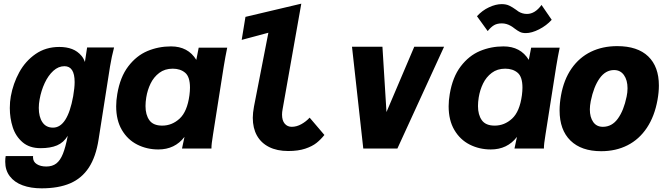

<svg xmlns="http://www.w3.org/2000/svg" viewBox="-20 -810 3640 1047"><path d="M8.5 72Q8.5 54 11 41H160.5Q160 43.5 160 47.5Q160 72 180.5 85Q201 98 232.5 98Q265.5 98 287 81.5Q308.5 65 323 29Q337.5 -7 349.5 -69.5Q327 -32.5 291 -17.2Q255 -2 201.5 -2Q141 -2 103.2 -34.2Q65.5 -66.5 49.5 -116Q33.5 -165.5 33.5 -221Q33.5 -255 39 -285Q51.5 -354.5 85 -415.8Q118.5 -477 174 -515.5Q229.5 -554 303.5 -554Q343 -554 373 -542.5Q403 -531 424.5 -505.5Q436 -492 443 -472L455 -551H602Q596 -529 589.8 -499.8Q583.5 -470.5 580 -447.5L517.5 -49Q503 45 464.5 103.8Q426 162.5 362.5 189.8Q299 217 206.5 217Q148 217 103.2 200.5Q58.5 184 33.5 151.2Q8.5 118.5 8.5 72ZM379 -285Q387 -331.5 387 -362.5Q387 -449 331.5 -449Q298.5 -449 270.8 -423.8Q243 -398.5 223.8 -357.2Q204.5 -316 196 -268Q191.5 -244 191.5 -221.5Q191.5 -173 211.2 -143.5Q231 -114 269 -114Q348 -114 379 -285Z M613.5 -230.5Q613.5 -262 619.5 -297Q635 -390 679.5 -448.2Q724 -506.5 784.2 -531.8Q844.5 -557 912.5 -557Q1005.5 -557 1050.5 -483.5L1063.5 -550H1219Q1214.5 -528.5 1209.2 -500.2Q1204 -472 1200 -447L1141.5 -75.5L1140 -65Q1137 -47 1135 -30.8Q1133 -14.5 1133 0H972.5Q974.5 -11 986 -63.5Q933.5 5 843.5 5Q781 5 728.5 -21.5Q676 -48 644.8 -101Q613.5 -154 613.5 -230.5ZM1013 -290.5Q1016 -314 1016 -332Q1016 -391 989.8 -413.2Q963.5 -435.5 922 -435.5Q879 -435.5 848.8 -412.8Q818.5 -390 801.2 -354.5Q784 -319 777.5 -278.5Q773.5 -253.5 773.5 -231.5Q773.5 -184 794.5 -154.5Q815.5 -125 864.5 -125Q918 -125 959.5 -163.2Q1001 -201.5 1013 -290.5Z M1358.5 -167.5Q1358.5 -194 1365 -229L1443.5 -631.5L1298 -592.5L1318.5 -718L1623 -790L1521 -214Q1518 -198.5 1518 -185Q1518 -153 1532.5 -135.8Q1547 -118.5 1571 -118.5Q1597.5 -118.5 1623.5 -133Q1649.5 -147.5 1668.5 -168.5L1749 -74Q1729 -49 1705.8 -30.5Q1682.5 -12 1644.2 0.8Q1606 13.5 1551.5 13.5Q1490.5 13.5 1447 -8.5Q1403.5 -30.5 1381 -71Q1358.5 -111.5 1358.5 -167.5Z M1899.5 -555H2065.5L2087.5 -199L2239 -555H2401.5L2147 0H1961Z M2426.5 -230.5Q2426.5 -262 2432.5 -297Q2448 -390 2492.5 -448.2Q2537 -506.5 2597.2 -531.8Q2657.5 -557 2725.5 -557Q2818.5 -557 2863.5 -483.5L2876.5 -550H3032Q3027.5 -528.5 3022.2 -500.2Q3017 -472 3013 -447L2954.5 -75.5L2953 -65Q2950 -47 2948 -30.8Q2946 -14.5 2946 0H2785.5Q2787.5 -11 2799 -63.5Q2746.5 5 2656.5 5Q2594 5 2541.5 -21.5Q2489 -48 2457.8 -101Q2426.5 -154 2426.5 -230.5ZM2826 -290.5Q2829 -314 2829 -332Q2829 -391 2802.8 -413.2Q2776.5 -435.5 2735 -435.5Q2692 -435.5 2661.8 -412.8Q2631.5 -390 2614.2 -354.5Q2597 -319 2590.5 -278.5Q2586.5 -253.5 2586.5 -231.5Q2586.5 -184 2607.5 -154.5Q2628.5 -125 2677.5 -125Q2731 -125 2772.5 -163.2Q2814 -201.5 2826 -290.5ZM2787.5 -653.5Q2773.5 -664.5 2766 -668.5Q2742 -682.5 2716.5 -682.5Q2691 -682.5 2674 -672.5Q2657 -662.5 2639.5 -640.5L2581 -721.5Q2609.5 -753 2646.5 -770.2Q2683.5 -787.5 2716 -787.5Q2740 -787.5 2757.2 -779.2Q2774.5 -771 2794.5 -756.5Q2803.5 -749.5 2807.5 -747Q2828.5 -734 2853.5 -734Q2897.5 -734 2933 -783L2988.5 -702Q2960 -670.5 2919.8 -650Q2879.5 -629.5 2847.5 -629.5Q2828.5 -629.5 2816 -635.5Q2803.5 -641.5 2787.5 -653.5Z M3031.5 -208Q3031.5 -246 3039 -288.5Q3054.5 -376 3096.8 -436.5Q3139 -497 3202.5 -527.8Q3266 -558.5 3345.5 -558.5Q3456.5 -558.5 3514.8 -502.5Q3573 -446.5 3573 -343.5Q3573 -307 3565.5 -265.5Q3549.5 -176 3507.5 -113Q3465.5 -50 3402 -17.8Q3338.5 14.5 3258.5 14.5Q3150 14.5 3090.8 -43.5Q3031.5 -101.5 3031.5 -208ZM3397 -283Q3402 -306 3402 -328.5Q3402 -373 3382.5 -400.5Q3363 -428 3328.5 -428Q3282 -428 3249.8 -382.8Q3217.5 -337.5 3201.5 -259Q3196.5 -232.5 3196.5 -213.5Q3196.5 -171 3214.8 -144.8Q3233 -118.5 3267.5 -118.5Q3317 -118.5 3349.2 -163Q3381.5 -207.5 3397 -283Z"/></svg>

Font: JuliaMono Black
Style: Italic
Weight: 900
Italic angle: -9°
Monospace: yes
Designer: cormullion
Foundry: corm
Version: Version 0.057; ttfautohint (v1.8.4)